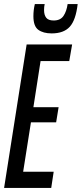

<svg xmlns="http://www.w3.org/2000/svg" viewBox="-30 -917 399 937"><path d="M-10 0 100 -700H322L308 -619H168L133 -394H256L244 -320H121L83 -79H232L220 0ZM222 -754Q181 -754 157 -771.5Q133 -789 133 -838Q133 -868 140 -897H188Q185 -884 185 -868Q185 -844 195.5 -830.5Q206 -817 232 -817Q265 -817 280 -839.5Q295 -862 300 -897H349Q340 -819 310.5 -786.5Q281 -754 222 -754Z"/></svg>

Font: Georama Extra Condensed Medium
Style: Italic
Weight: 500
Width: 2
Italic angle: -9°
Designer: Jean-Baptiste Levee
Foundry: Production Type
Version: Version 1.000